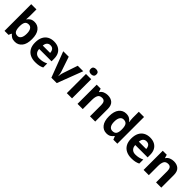

<svg xmlns="http://www.w3.org/2000/svg" viewBox="375 -2308 3865 3865"><g transform="rotate(45 2308.0 -375.0)"><path d="M227 -583Q227 -552 225 -522Q223 -492 221 -475H227Q249 -509 286 -532.5Q323 -556 382 -556Q474 -556 531 -484.5Q588 -413 588 -274Q588 -134 530 -62Q472 10 378 10Q318 10 283.5 -11.5Q249 -33 227 -60H217L192 0H78V-760H227ZM334 -437Q276 -437 252.5 -401Q229 -365 227 -291V-275Q227 -196 250.5 -153.5Q274 -111 336 -111Q382 -111 409 -153.5Q436 -196 436 -276Q436 -356 408.5 -396.5Q381 -437 334 -437Z M936 -556Q1012 -556 1066.5 -527Q1121 -498 1151 -443Q1181 -388 1181 -308V-236H829Q831 -173 866.5 -137Q902 -101 965 -101Q1018 -101 1061 -111.5Q1104 -122 1150 -144V-29Q1110 -9 1065.5 0.5Q1021 10 958 10Q876 10 813 -20.5Q750 -51 714 -113Q678 -175 678 -269Q678 -365 710.5 -428.5Q743 -492 801 -524Q859 -556 936 -556ZM937 -450Q894 -450 865.5 -422Q837 -394 832 -335H1041Q1040 -385 1015 -417.5Q990 -450 937 -450Z M1412 0 1204 -546H1360L1465 -235Q1471 -217 1475.5 -197Q1480 -177 1482.5 -158Q1485 -139 1486 -123H1490Q1491 -140 1494 -159Q1497 -178 1501.5 -197.5Q1506 -217 1512 -235L1617 -546H1773L1565 0Z M2000 -546V0H1851V-546ZM1926 -760Q1959 -760 1983 -744.5Q2007 -729 2007 -686.8Q2007 -646 1983 -630Q1959 -614 1926 -614Q1891.7 -614 1868.4 -630Q1845 -646 1845 -686.8Q1845 -729 1868.4 -744.5Q1891.7 -760 1926 -760Z M2466 -556Q2554 -556 2607 -508.5Q2660 -461 2660 -356V0H2511V-319Q2511 -378 2490 -407.5Q2469 -437 2423 -437Q2355 -437 2330 -390.5Q2305 -344 2305 -257V0H2156V-546H2270L2290 -476H2298Q2324 -518 2369.5 -537Q2415 -556 2466 -556Z M2986 10Q2895 10 2837.5 -61.5Q2780 -133 2780 -272Q2780 -412 2838 -484Q2896 -556 2990 -556Q3049 -556 3087 -533Q3125 -510 3147 -476H3152Q3149 -492 3145 -522.5Q3141 -553 3141 -585V-760H3290V0H3176L3147 -71H3141Q3119 -37 3082 -13.5Q3045 10 2986 10ZM3038 -109Q3100 -109 3125 -145.5Q3150 -182 3151 -255V-271Q3151 -351 3126.5 -393Q3102 -435 3036 -435Q2987 -435 2959 -392.5Q2931 -350 2931 -270Q2931 -190 2959 -149.5Q2987 -109 3038 -109Z M3671 -556Q3747 -556 3801.5 -527Q3856 -498 3886 -443Q3916 -388 3916 -308V-236H3564Q3566 -173 3601.5 -137Q3637 -101 3700 -101Q3753 -101 3796 -111.5Q3839 -122 3885 -144V-29Q3845 -9 3800.5 0.5Q3756 10 3693 10Q3611 10 3548 -20.5Q3485 -51 3449 -113Q3413 -175 3413 -269Q3413 -365 3445.5 -428.5Q3478 -492 3536 -524Q3594 -556 3671 -556ZM3672 -450Q3629 -450 3600.5 -422Q3572 -394 3567 -335H3776Q3775 -385 3750 -417.5Q3725 -450 3672 -450Z M4347 -556Q4435 -556 4488 -508.5Q4541 -461 4541 -356V0H4392V-319Q4392 -378 4371 -407.5Q4350 -437 4304 -437Q4236 -437 4211 -390.5Q4186 -344 4186 -257V0H4037V-546H4151L4171 -476H4179Q4205 -518 4250.5 -537Q4296 -556 4347 -556Z"/></g></svg>

Font: Noto Sans Sundanese
Style: Regular
Weight: 400
Designer: Monotype Design Team (Regular), Sérgio L. Martins (other weights)
Foundry: Monotype Imaging Inc.
Version: Version 2.003